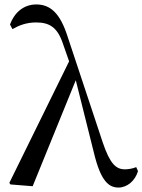

<svg xmlns="http://www.w3.org/2000/svg" viewBox="-20 -829 641 864"><path d="M513 15C552 15 588 -15 601 -59L593 -77C577 -70 556 -67 542 -67C502 -67 475 -92 443 -186L284 -665C251 -768 208 -809 143 -809C87 -809 45 -773 25 -719L36 -698C64 -714 98 -728 142 -728C202 -728 239 -707 264 -630L291 -553L22 -6L27 1L127 9L321 -468L402 -144C433 -13 470 15 513 15Z"/></svg>

Font: Source Han Serif SC Medium
Style: Regular
Weight: 500
Designer: Ryoko NISHIZUKA 西塚涼子 (kana & ideographs); Frank Grießhammer (Latin, Greek & Cyrillic); Wenlong ZHANG 张文龙 (bopomofo); San
Foundry: Adobe
Version: Version 2.003;hotconv 1.1.1;makeotfexe 2.6.0